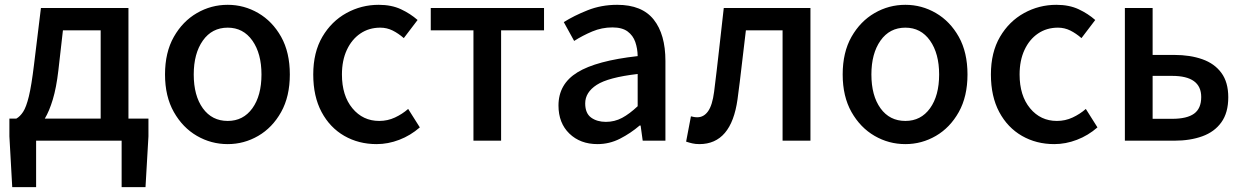

<svg xmlns="http://www.w3.org/2000/svg" viewBox="-20 -584 5164 797"><path d="M129.9 0V192.9H30.8L19 -18.1V-91.8H47.9Q63 -100.1 75.9 -119.6Q88.9 -139.2 99.9 -184.3Q110.8 -229.5 121.1 -314.9L149.9 -550.8H513.2V-91.8H596.2V-18.1L584 192.9H484.9V0ZM166 -91.8H397.9V-458H241.2L222.2 -291Q213.9 -219.7 199.2 -171.1Q184.6 -122.6 166 -91.8Z M925.3 14.2Q856.4 14.2 797.4 -20Q738.3 -54.2 701.7 -118.9Q665 -183.6 665 -274.9Q665 -366.7 701.7 -431.2Q738.3 -495.6 797.4 -529.8Q856.4 -564 925.3 -564Q993.2 -564 1052 -529.8Q1110.8 -495.6 1147 -431.2Q1183.1 -366.7 1183.1 -274.9Q1183.1 -183.6 1147 -118.9Q1110.8 -54.2 1052 -20Q993.2 14.2 925.3 14.2ZM925.3 -82Q989.7 -82 1027.6 -134.5Q1065.4 -187 1065.4 -274.9Q1065.4 -361.8 1027.6 -415.5Q989.7 -469.2 925.3 -469.2Q859.9 -469.2 822 -415.5Q784.2 -361.8 784.2 -274.9Q784.2 -187 822 -134.5Q859.9 -82 925.3 -82Z M1543.5 14.2Q1468.8 14.2 1409.2 -20Q1349.6 -54.2 1314.9 -118.9Q1280.3 -183.6 1280.3 -274.9Q1280.3 -366.7 1318.1 -431.2Q1356 -495.6 1418 -529.8Q1480 -564 1552.2 -564Q1605 -564 1644.3 -545.7Q1683.6 -527.3 1713.4 -501L1656.2 -425.8Q1633.8 -445.3 1609.9 -457.3Q1585.9 -469.2 1558.6 -469.2Q1511.7 -469.2 1475.8 -444.8Q1439.9 -420.4 1419.7 -376.7Q1399.4 -333 1399.4 -274.9Q1399.4 -187 1442.9 -134.5Q1486.3 -82 1554.2 -82Q1588.9 -82 1619.4 -96.2Q1649.9 -110.4 1674.3 -131.8L1722.7 -55.2Q1684.1 -21.5 1637.5 -3.7Q1590.8 14.2 1543.5 14.2Z M1945.3 0V-458H1768.1V-550.8H2238.3V-458H2060.1V0Z M2460 14.2Q2388.7 14.2 2343.5 -29.5Q2298.3 -73.2 2298.3 -146Q2298.3 -235.4 2377 -283.7Q2455.6 -332 2627 -351.1Q2626.5 -382.3 2617.2 -409.4Q2607.9 -436.5 2585.2 -453.4Q2562.5 -470.2 2522 -470.2Q2478.5 -470.2 2438.5 -453.4Q2398.4 -436.5 2363.3 -414.1L2320.3 -492.2Q2362.8 -519 2419.4 -541.5Q2476.1 -564 2542 -564Q2645 -564 2693.6 -502.7Q2742.2 -441.4 2742.2 -331.1V0H2647.9L2639.2 -63H2635.3Q2597.7 -30.8 2553.7 -8.3Q2509.8 14.2 2460 14.2ZM2495.1 -78.1Q2531.2 -78.1 2562.3 -94.7Q2593.3 -111.3 2627 -143.1V-276.9Q2504.9 -262.7 2457 -231.7Q2409.2 -200.7 2409.2 -154.8Q2409.2 -113.8 2433.8 -95.9Q2458.5 -78.1 2495.1 -78.1Z M2883.3 14.2Q2866.7 14.2 2854 11.2Q2841.3 8.3 2828.1 3.9L2848.1 -101.1Q2854.5 -99.6 2860.6 -98.4Q2866.7 -97.2 2874.5 -97.2Q2901.4 -97.2 2919.2 -122.1Q2937 -147 2944.3 -203.1Q2955.1 -289.1 2964.8 -376.5Q2974.6 -463.9 2984.4 -550.8H3344.2V0H3228.5V-458H3076.2Q3067.4 -386.7 3059.3 -315.4Q3051.3 -244.1 3041.5 -171.9Q3015.6 14.2 2883.3 14.2Z M3738.3 14.2Q3669.4 14.2 3610.4 -20Q3551.3 -54.2 3514.6 -118.9Q3478 -183.6 3478 -274.9Q3478 -366.7 3514.6 -431.2Q3551.3 -495.6 3610.4 -529.8Q3669.4 -564 3738.3 -564Q3806.2 -564 3865 -529.8Q3923.8 -495.6 3960 -431.2Q3996.1 -366.7 3996.1 -274.9Q3996.1 -183.6 3960 -118.9Q3923.8 -54.2 3865 -20Q3806.2 14.2 3738.3 14.2ZM3738.3 -82Q3802.7 -82 3840.6 -134.5Q3878.4 -187 3878.4 -274.9Q3878.4 -361.8 3840.6 -415.5Q3802.7 -469.2 3738.3 -469.2Q3672.9 -469.2 3635 -415.5Q3597.2 -361.8 3597.2 -274.9Q3597.2 -187 3635 -134.5Q3672.9 -82 3738.3 -82Z M4356.4 14.2Q4281.7 14.2 4222.2 -20Q4162.6 -54.2 4127.9 -118.9Q4093.3 -183.6 4093.3 -274.9Q4093.3 -366.7 4131.1 -431.2Q4168.9 -495.6 4231 -529.8Q4293 -564 4365.2 -564Q4418 -564 4457.3 -545.7Q4496.6 -527.3 4526.4 -501L4469.2 -425.8Q4446.8 -445.3 4422.9 -457.3Q4398.9 -469.2 4371.6 -469.2Q4324.7 -469.2 4288.8 -444.8Q4252.9 -420.4 4232.7 -376.7Q4212.4 -333 4212.4 -274.9Q4212.4 -187 4255.9 -134.5Q4299.3 -82 4367.2 -82Q4401.9 -82 4432.4 -96.2Q4462.9 -110.4 4487.3 -131.8L4535.6 -55.2Q4497.1 -21.5 4450.4 -3.7Q4403.8 14.2 4356.4 14.2Z M4649.4 0V-550.8H4764.6V-356H4854.5Q4920.4 -356 4970.9 -338.1Q5021.5 -320.3 5050 -281.5Q5078.6 -242.7 5078.6 -180.2Q5078.6 -116.2 5050 -76.4Q5021.5 -36.6 4970.9 -18.3Q4920.4 0 4854.5 0ZM4764.6 -90.8H4845.7Q4907.2 -90.8 4936.8 -112.3Q4966.3 -133.8 4966.3 -181.2Q4966.3 -269 4845.7 -269H4764.6Z"/></svg>

Font: Source Han Sans CN Medium
Style: Regular
Weight: 500
Designer: Ryoko NISHIZUKA  (kana, bopomofo & ideographs); Paul D. Hunt (Latin, Greek & Cyrillic); Sandoll Communications , Soo-you
Foundry: Adobe
Version: Version 2.004;hotconv 1.0.118;makeotfexe 2.5.65603